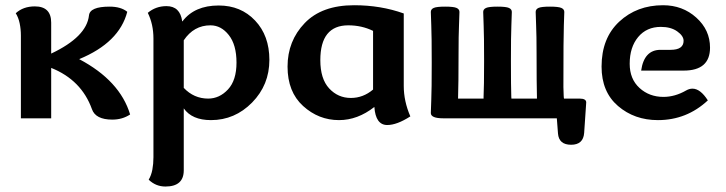

<svg xmlns="http://www.w3.org/2000/svg" viewBox="-20 -448 2748 727"><path d="M173.8 -245.1Q308.1 -308.6 316.9 -389.6Q320.3 -422.9 395 -422.9Q438 -422.9 461.9 -403.3Q431.6 -286.6 279.8 -224.1Q434.1 -142.6 472.7 -14.6Q443.4 4.9 405.3 4.9Q341.8 4.9 328.1 -34.7Q288.6 -145 173.8 -190.9V0H59.1V-313Q59.1 -337.9 54.4 -359.9Q49.8 -381.8 39.6 -397.9Q67.9 -423.8 111.8 -423.8Q173.8 -423.8 173.8 -362.3Z M768.1 -74.7Q811 -74.7 843.3 -109.4Q875.5 -144 875.5 -210.9Q875.5 -278.3 846.4 -315.2Q817.4 -352.1 776.9 -352.1Q713.9 -352.1 675.8 -295.4V-115.2Q714.4 -74.7 768.1 -74.7ZM669.9 -367.2H670.9Q716.3 -427.2 808.1 -427.2Q892.1 -427.2 946 -370.1Q1000 -313 1000 -221.2Q1000 -126.5 934.6 -59.8Q869.1 6.8 778.8 6.8Q707 6.8 675.8 -37.6V196.8Q675.8 258.3 606.4 258.3Q569.8 258.3 543 232.4Q552.7 216.3 556.9 194.3Q561 172.4 561 147.5V-302.2Q561 -356 539.6 -399.4Q569.8 -424.8 610.4 -424.8Q662.1 -424.8 669.9 -367.2Z M1446.3 25.4Q1402.3 25.4 1397.5 -43Q1334 6.8 1263.7 6.8Q1186.5 6.8 1127.7 -46.6Q1068.8 -100.1 1068.8 -195.8Q1068.8 -293 1133.8 -360.6Q1198.7 -428.2 1320.8 -428.2Q1421.9 -428.2 1508.8 -397V-122.6Q1508.8 -64.9 1533.7 -7.3Q1482.9 25.4 1446.3 25.4ZM1308.6 -77.1Q1355 -77.1 1392.6 -108.9V-331.1Q1349.6 -352.1 1298.8 -352.1Q1192.9 -352.1 1192.9 -220.2Q1192.9 -149.4 1226.3 -113.3Q1259.8 -77.1 1308.6 -77.1Z M2142.6 100.1Q2096.2 100.1 2092.8 57.6L2088.4 0H1658.7Q1611.3 0 1611.3 -20Q1611.3 -32.7 1613 -69.8Q1614.7 -106.9 1614.7 -210.4Q1614.7 -314 1613 -352.1Q1611.3 -390.1 1611.3 -402.8Q1611.3 -413.1 1622.3 -418Q1633.3 -422.9 1665.5 -422.9Q1697.8 -422.9 1708.7 -418Q1719.7 -413.1 1719.7 -402.8Q1719.7 -390.1 1718 -352.1Q1716.3 -314 1716.3 -245.1Q1716.3 -130.9 1714.4 -74.7H1811V-81.1Q1813 -119.1 1813 -216.8Q1813 -314 1811.3 -352.1Q1809.6 -390.1 1809.6 -402.8Q1809.6 -413.1 1820.6 -418Q1831.5 -422.9 1863.8 -422.9Q1896 -422.9 1907 -418Q1918 -413.1 1918 -402.8Q1918 -390.1 1916.3 -352.1Q1914.6 -314 1914.6 -216.8Q1914.6 -119.1 1916 -81.1L1916.5 -74.7H2013.2Q2011.7 -130.9 2011.7 -245.1Q2011.7 -314 2010 -352.1Q2008.3 -390.1 2008.3 -402.8Q2008.3 -413.1 2019 -418Q2029.8 -422.9 2062.5 -422.9Q2094.2 -422.9 2105.5 -418Q2116.7 -413.1 2116.7 -402.8Q2116.7 -390.1 2115 -352.1Q2113.3 -314 2113.3 -118.2Q2114.3 -74.7 2115.7 -74.7H2174.8Q2199.7 -74.7 2199.7 -60.1Q2199.7 -52.7 2191.9 55.2Q2188.5 100.1 2142.6 100.1Z M2481 -259.3H2519Q2568.4 -259.3 2568.4 -293.5Q2568.4 -312 2544.4 -329.1Q2520.5 -346.2 2482.4 -346.2Q2428.2 -346.2 2396.2 -307.6Q2364.3 -269 2364.3 -206.5Q2364.3 -148.9 2401.4 -115Q2438.5 -81.1 2492.2 -81.1Q2535.6 -81.1 2578.1 -105.5Q2589.8 -112.3 2602.1 -112.3Q2631.8 -112.3 2660.2 -67.9Q2580.1 6.8 2471.2 6.8Q2382.3 6.8 2320.1 -46.6Q2257.8 -100.1 2257.8 -195.8Q2257.8 -303.7 2324.7 -366Q2391.6 -428.2 2490.7 -428.2Q2564.5 -428.2 2616.5 -381.3Q2668.5 -334.5 2668.5 -267.6Q2668.5 -180.7 2568.8 -180.7H2407.7Q2418.9 -259.3 2481 -259.3Z"/></svg>

Font: Bainsley
Style: Bold
Weight: 700
Designer: Paul James MIller
Foundry: High-Logic / Made with FontCreator
Version: Version 1.411;March 28, 2021;FontCreator 13.0.0.2683 64-bit